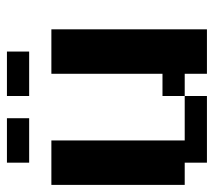

<svg xmlns="http://www.w3.org/2000/svg" viewBox="-51 -551 602 540"><g transform="rotate(-90 250.0 -281.0)"><path d="M62.5 -562.5H187.5V-500H62.5ZM250 -562.5H375V-500H250ZM0 -437.5H125V-62.5H250V-125H312.5V-437.5H437.5V0H312.5V-62.5H250V0H62.5V-62.5H0Z"/></g></svg>

Font: NeoDunggeunmo Pro
Style: Regular
Weight: 400
Version: Version 1.020